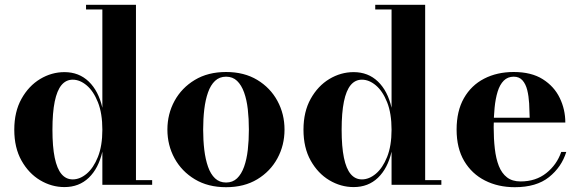

<svg xmlns="http://www.w3.org/2000/svg" viewBox="-20 -770 2416 800"><path d="M248.5 9.5Q195 9.5 147.2 -19Q99.5 -47.5 69.5 -101Q39.5 -154.5 39.5 -229.5Q39.5 -304.5 69.5 -358.2Q99.5 -412 147.2 -440.8Q195 -469.5 248.5 -469.5Q309 -469.5 349.8 -430.2Q390.5 -391 406.5 -321V-730.5H338.5V-750H546.5V-19.5H614V0H406.5V-138Q390.5 -68.5 350 -29.5Q309.5 9.5 248.5 9.5ZM283 -22.5Q313 -22.5 341.2 -46.2Q369.5 -70 388 -116.2Q406.5 -162.5 406.5 -229.5Q406.5 -297.5 388 -344Q369.5 -390.5 341.2 -414.2Q313 -438 283 -438Q255 -438 236.2 -415.5Q217.5 -393 208 -346.8Q198.5 -300.5 198.5 -229.5Q198.5 -158.5 208 -112.8Q217.5 -67 236.2 -44.8Q255 -22.5 283 -22.5Z M922 10Q846.5 10 791.8 -23Q737 -56 707.2 -110.5Q677.5 -165 677.5 -230Q677.5 -295 707.2 -349.5Q737 -404 791.8 -437Q846.5 -470 922 -470Q997.5 -470 1052 -437Q1106.5 -404 1136 -349.5Q1165.5 -295 1165.5 -230Q1165.5 -165 1136 -110.5Q1106.5 -56 1052 -23Q997.5 10 922 10ZM922 -9.5Q949.5 -9.5 967.8 -27Q986 -44.5 997 -75.2Q1008 -106 1012.5 -145.8Q1017 -185.5 1017 -230Q1017 -275 1012.5 -314.8Q1008 -354.5 997 -385Q986 -415.5 967.8 -433Q949.5 -450.5 922 -450.5Q894.5 -450.5 876 -433Q857.5 -415.5 846.8 -385Q836 -354.5 831.2 -314.8Q826.5 -275 826.5 -230Q826.5 -185.5 831.2 -145.8Q836 -106 846.8 -75.2Q857.5 -44.5 876 -27Q894.5 -9.5 922 -9.5Z M1453.5 9.5Q1400 9.5 1352.2 -19Q1304.5 -47.5 1274.5 -101Q1244.5 -154.5 1244.5 -229.5Q1244.5 -304.5 1274.5 -358.2Q1304.5 -412 1352.2 -440.8Q1400 -469.5 1453.5 -469.5Q1514 -469.5 1554.8 -430.2Q1595.5 -391 1611.5 -321V-730.5H1543.5V-750H1751.5V-19.5H1819V0H1611.5V-138Q1595.5 -68.5 1555 -29.5Q1514.5 9.5 1453.5 9.5ZM1488 -22.5Q1518 -22.5 1546.2 -46.2Q1574.5 -70 1593 -116.2Q1611.5 -162.5 1611.5 -229.5Q1611.5 -297.5 1593 -344Q1574.5 -390.5 1546.2 -414.2Q1518 -438 1488 -438Q1460 -438 1441.2 -415.5Q1422.5 -393 1413 -346.8Q1403.5 -300.5 1403.5 -229.5Q1403.5 -158.5 1413 -112.8Q1422.5 -67 1441.2 -44.8Q1460 -22.5 1488 -22.5Z M2125 10Q2055.5 10 2000.8 -17.8Q1946 -45.5 1914.2 -99Q1882.5 -152.5 1882.5 -230Q1882.5 -307.5 1913 -361Q1943.5 -414.5 1997.2 -442.2Q2051 -470 2120.5 -470Q2194 -470 2241.5 -440Q2289 -410 2312.2 -362Q2335.5 -314 2335.5 -259.5H1949.5V-279.5H2187Q2186.5 -309 2184.8 -339.2Q2183 -369.5 2176.8 -394.8Q2170.5 -420 2157 -435.2Q2143.5 -450.5 2120.5 -450.5Q2095.5 -450.5 2079 -434Q2062.5 -417.5 2053.5 -388.2Q2044.5 -359 2040.8 -321Q2037 -283 2037 -240Q2037 -191.5 2041.8 -150.2Q2046.5 -109 2058.5 -78.5Q2070.5 -48 2092.5 -31Q2114.5 -14 2149 -14Q2212.5 -14 2256.2 -48.8Q2300 -83.5 2318.5 -137H2339.5Q2320 -74 2267.5 -32Q2215 10 2125 10Z"/></svg>

Font: Bodoni Moda
Style: Bold
Weight: 700
Designer: Owen Earl
Foundry: indestructible type
Version: Version 2.005